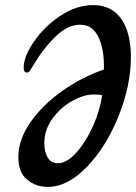

<svg xmlns="http://www.w3.org/2000/svg" viewBox="-20 -724 536 754"><path d="M52 -107Q52 -176 100 -244.5Q148 -313 225.5 -367.5Q303 -422 388 -451Q390 -530 366.5 -578.5Q343 -627 295 -627Q245 -627 196 -578.5Q147 -530 108 -463Q100 -449 95.5 -444Q91 -439 86 -439Q73 -439 73 -459Q73 -502 113.5 -561Q154 -620 217 -662Q280 -704 346 -704Q418 -704 456 -650Q494 -596 494 -500Q494 -389 446 -269Q398 -149 322 -69.5Q246 10 167 10Q122 10 87 -18Q52 -46 52 -107ZM381 -350Q371 -353 347 -353Q310 -353 264.5 -328Q219 -303 186.5 -259Q154 -215 154 -161Q154 -127 167.5 -105Q181 -83 207 -83Q242 -83 279.5 -124.5Q317 -166 345 -228.5Q373 -291 381 -350Z"/></svg>

Font: Charm
Style: Bold
Weight: 700
Designer: Katatrad Aksorn Co.,Ltd.
Foundry: Cadson Demak Co.,Ltd.
Version: Version 1.001